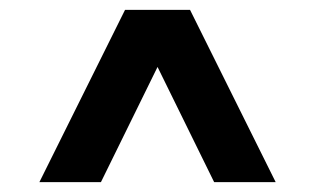

<svg xmlns="http://www.w3.org/2000/svg" viewBox="-20 -720 640 390"><path d="M60 -350 234 -700H366L540 -350H415L300 -584L185 -350Z"/></svg>

Font: Red Hat Mono
Style: Bold
Weight: 700
Monospace: yes
Designer: Pentagram, MCKL
Foundry: Pentagram, MCKL
Version: Version 1.023; ttfautohint (v1.8.3)